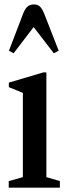

<svg xmlns="http://www.w3.org/2000/svg" viewBox="-20 -870 311 890"><path d="M43 -623 136 -744.5 229.5 -623 252 -635 184.5 -807.5C172 -837.5 160 -849.5 137.5 -849.5C113.5 -849.5 99 -837 87.5 -807.5L21.5 -635ZM20.5 0H257.5V-30.5L195 -49V-534.5H181L21 -487V-466L86 -439.5V-49L20.5 -30.5Z"/></svg>

Font: Libre Caslon Condensed SemiBold
Style: Regular
Weight: 600
Designer: Pablo Impallari, Rodrigo Fuenzalida, Katja Schimmel, Ertekin Erdin
Foundry: Pablo Impallari, Rodrigo Fuenzalida
Version: Version 2.000;gftools[0.9.33]